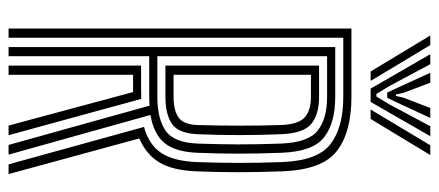

<svg xmlns="http://www.w3.org/2000/svg" viewBox="-308 -716 1024 448"><g transform="rotate(90 204.0 -492.0)"><path d="M46.5 0V-800H206.2Q288.8 -800 332.6 -765.8Q376.5 -731.5 379.8 -638Q381.8 -581.8 381.8 -534.9Q381.8 -488 379.8 -439Q377.8 -384 359.6 -352.9Q341.5 -321.8 303 -305L386.2 0H363.5L276.2 -316Q318 -327.5 337 -356.4Q356 -385.2 358.2 -439.8Q360 -487.2 360.1 -535Q360.2 -582.8 358.2 -637.2Q355.2 -721 316.4 -751Q277.5 -781 206.2 -781H68V0ZM89.8 0V-762.2H206.2Q267 -762.2 300.4 -736.2Q333.8 -710.2 336.5 -636.5Q338.5 -584.5 338.5 -536.1Q338.5 -487.8 336.5 -440.5Q334.5 -389.8 314 -364.2Q293.5 -338.8 248.2 -331L340.8 0H318.2L226.5 -329Q216.8 -328.2 206 -328.2H111.2V0ZM111.2 -347.2H206Q257 -347.2 284.9 -366.4Q312.8 -385.5 315 -441.2Q316.8 -488.8 316.9 -535.9Q317 -583 315 -635.8Q312.5 -699.5 284.6 -721.4Q256.8 -743.2 206.2 -743.2H111.2ZM133 -366V-724.5H206.2Q246.8 -724.5 269 -706.4Q291.2 -688.2 293.2 -635Q295.2 -585.2 295.2 -537.8Q295.2 -490.2 293.2 -442Q291.5 -396.8 269.2 -381.4Q247 -366 206 -366ZM154.5 -385H206Q237.5 -385 254.1 -396.6Q270.8 -408.2 271.8 -442.5Q273.2 -496 273.2 -541.9Q273.2 -587.8 271.8 -634.2Q270.5 -675.2 254.5 -690.4Q238.5 -705.5 206.2 -705.5H154.5ZM133 0V-309.2H182.2Q189.8 -309.2 196.9 -309.4Q204 -309.5 210.8 -309.5L295.5 0H273L194.8 -290.5Q191 -290.5 183.2 -290.5H154.5V0ZM62.8 -984H85.2L168.8 -844.8H146.8ZM106.5 -984H129.8L180.8 -888.5L199.2 -858.2H205.2L223.5 -888.5L274.5 -984H297.8L217.8 -844.8H186.8ZM149.8 -984H173L196.5 -921.8L200.5 -903.8H203.8L208 -921.8L232 -984H255.2L220.5 -909.2L208.2 -883.5H196.2L184 -909.2ZM319 -984H341.8L257.5 -844.8H235.5Z"/></g></svg>

Font: Big Shoulders Inline Display
Style: Bold
Weight: 700
Designer: Patric King
Foundry: XO Type Co
Version: Version 1.000